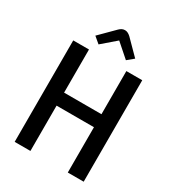

<svg xmlns="http://www.w3.org/2000/svg" viewBox="-219 -1062 1076 1186"><g transform="rotate(30 319.0 -469.0)"><path d="M565.4 0Q565.4 -180.7 565.4 -723.6Q537.1 -723.6 452.1 -723.6Q452.1 -647.5 452.1 -416Q385.7 -416 185.5 -416Q185.5 -493.2 185.5 -723.6Q158.2 -723.6 73.2 -723.6Q73.2 -543 73.2 0Q101.6 0 185.5 0Q185.5 -81.1 185.5 -323.2Q252.9 -323.2 452.1 -323.2Q452.1 -242.2 452.1 0Q480.5 0 565.4 0ZM460.9 -817.4Q435.5 -842.8 359.4 -919.9Q349.6 -928.7 339.8 -933.6Q330.1 -938.5 319.3 -938.5Q307.6 -938.5 297.9 -933.6Q288.1 -928.7 279.3 -919.9Q245.1 -885.7 176.8 -817.4Q188.5 -807.6 220.7 -780.3Q245.1 -800.8 319.3 -865.2Q342.8 -843.8 416 -780.3Q427.7 -789.1 460.9 -817.4Z"/></g></svg>

Font: DaxlinePro-Medium
Style: Medium
Weight: 400
Designer: Hans Reichel
Version: Version 7.502; 2006